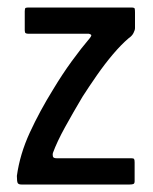

<svg xmlns="http://www.w3.org/2000/svg" viewBox="-20 -492 407 512"><path d="M25 -23Q33 -81 59.5 -138.5Q86 -196 122 -254Q146 -294 171.5 -329Q197 -364 220 -391Q223 -395 223.5 -397.5Q224 -400 217 -402H56Q51 -402 48.5 -403.5Q46 -405 46 -411V-462Q46 -470 48.5 -471Q51 -472 57 -472H329Q338 -472 339 -469.5Q340 -467 340 -459V-417Q340 -412 336 -404Q332 -396 323 -390Q303 -373 281 -347Q259 -321 238.5 -291.5Q218 -262 200 -234Q175 -192 153.5 -153Q132 -114 121 -84Q120 -80 121 -75Q122 -70 131 -70H330Q336 -70 337.5 -68Q339 -66 339 -59V-9Q339 -3 336 -1.5Q333 0 326 0H37Q30 0 27.5 -3.5Q25 -7 25 -23Z"/></svg>

Font: Glory Thin Medium
Style: Regular
Weight: 500
Version: Version 1.011